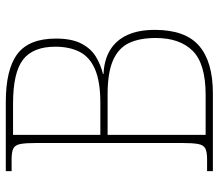

<svg xmlns="http://www.w3.org/2000/svg" viewBox="-66 -688 754 662"><g transform="rotate(-90 311.0 -357.0)"><path d="M52 0V-20H93Q118 -20 130 -26Q142 -32 145.5 -51Q149 -70 149 -108V-606Q149 -645 145.5 -663.5Q142 -682 130 -688Q118 -694 93 -694H52V-714H290Q403 -714 456 -674Q509 -634 509 -541Q509 -487 492 -454Q475 -421 447.5 -404Q420 -387 387 -379V-377Q436 -375 470 -354Q504 -333 521.5 -294.5Q539 -256 539 -200Q539 -95 484 -47.5Q429 0 320 0ZM315 -25Q422 -25 466.5 -69.5Q511 -114 511 -197Q511 -253 493.5 -289.5Q476 -326 433.5 -344.5Q391 -363 317 -363H177V-25ZM287 -388Q361 -388 403.5 -406.5Q446 -425 463.5 -460Q481 -495 481 -543Q481 -620 436.5 -654.5Q392 -689 285 -689H177V-388Z"/></g></svg>

Font: Noto Serif Armenian Thin
Style: Regular
Weight: 250
Version: Version 2.007